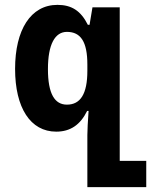

<svg xmlns="http://www.w3.org/2000/svg" viewBox="-20 -531 621 789"><path d="M339 238H581V130H472V-501H360L348 -429H341C312 -487 274 -511 216 -511C106 -511 42 -408 42 -248C42 -88 105 10 211 10C269 10 310 -18 338 -75H344C341 -32 339 3 339 24ZM255 -101C205 -101 177 -145 177 -247C177 -349 206 -400 255 -400C312 -400 339 -359 339 -266V-240C339 -144 310 -101 255 -101Z"/></svg>

Font: Noto Sans Armenian Condensed
Style: Bold
Weight: 700
Width: 3
Designer: Monotype Design Team
Foundry: Monotype Imaging Inc.
Version: Version 2.008